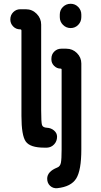

<svg xmlns="http://www.w3.org/2000/svg" viewBox="-20 -780 540 1027"><path d="M415 -702.1V-688.5Q415 -664.1 398.4 -647Q381.8 -629.9 357.9 -629.9Q334 -629.9 316.9 -647Q299.8 -664.1 299.8 -688.5V-702.1Q299.8 -726.6 316.9 -743.2Q334 -759.8 357.9 -759.8Q381.8 -759.8 398.4 -742.7Q415 -725.6 415 -702.1ZM335 -519.5Q368.2 -519.5 391.6 -496.1Q415 -472.7 415 -440.4V19.5Q415 130.9 387.7 174.8Q360.4 218.8 286.1 226.6Q263.7 228.5 248 213.9Q232.4 199.2 232.4 175.8Q232.4 137.7 286.1 116.2Q301.8 110.4 305.7 90.8Q309.6 71.3 309.6 19.5V-407.2Q309.6 -413.1 303.7 -413.1Q284.2 -413.1 269.5 -427.7Q254.9 -442.4 254.9 -461.9V-465.8Q254.9 -489.3 270.5 -504.4Q286.1 -519.5 307.6 -519.5ZM285.2 -48.8Q285.2 -24.4 269.5 -7.8Q253.9 8.8 231.4 9.8H216.8Q141.6 9.8 118.2 -22.5Q94.7 -54.7 94.7 -160.2V-616.2Q94.7 -623 87.9 -623Q65.4 -623 50.3 -638.7Q35.2 -654.3 35.2 -675.8Q35.2 -699.2 50.8 -714.8Q66.4 -730.5 87.9 -730.5H118.2Q152.3 -730.5 176.3 -706.1Q200.2 -681.6 200.2 -648.4V-190.4Q200.2 -126 204.6 -111.8Q209 -97.7 231 -96.7Q252.9 -95.7 269 -82Q285.2 -68.4 285.2 -48.8Z"/></svg>

Font: Rounded-X Mgen+ 2m bold
Style: Bold
Weight: 700
Designer: [Source Han Sans]
Ryoko NISHIZUKA  (kana & ideographs); Paul D. Hunt (Latin, Greek & Cyrillic); Wenlong ZHANG  (bopomofo
Version: Version 1.059.20150602